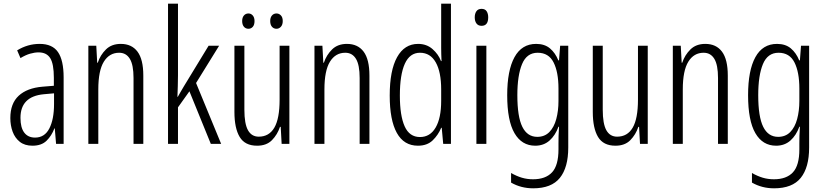

<svg xmlns="http://www.w3.org/2000/svg" viewBox="-20 -780 4474 1041"><path d="M195 -542Q264 -542 294.5 -497.5Q325 -453 325 -360V0H284L277 -84H275Q260 -44 232.5 -17Q205 10 156 10Q114 10 87.5 -11Q61 -32 48.5 -66Q36 -100 36 -140Q36 -219 81.5 -261Q127 -303 211 -310L272 -315V-358Q272 -433 252.5 -464.5Q233 -496 189 -496Q168 -496 143.5 -489Q119 -482 91 -465L73 -507Q130 -542 195 -542ZM217 -269Q91 -257 91 -141Q91 -88 111.5 -61Q132 -34 170 -34Q222 -34 247.5 -83.5Q273 -133 273 -216V-274Z M635 -542Q694 -542 725.5 -500Q757 -458 757 -370V0H704V-357Q704 -428 684 -461Q664 -494 626 -494Q573 -494 543 -445.5Q513 -397 513 -295V0H459V-532H502L507 -440H510Q524 -482 554.5 -512Q585 -542 635 -542Z M945 -372Q945 -341 944 -313Q943 -285 942 -255H944Q953 -271 960.5 -284Q968 -297 977 -312L1111 -532H1168L1043 -330L1179 0H1123L1007 -285L945 -198V0H891V-760H945Z M1549 -532V0H1507L1502 -92H1498Q1484 -50 1454.5 -20Q1425 10 1374 10Q1308 10 1279.5 -37.5Q1251 -85 1251 -173V-532H1305V-185Q1305 -109 1324.5 -74Q1344 -39 1383 -39Q1439 -39 1467.5 -88Q1496 -137 1496 -240V-532ZM1293 -666Q1293 -685 1302.5 -696Q1312 -707 1327 -707Q1341 -707 1350.5 -696Q1360 -685 1360 -666Q1360 -645 1350.5 -634.5Q1341 -624 1327 -624Q1312 -624 1302.5 -635Q1293 -646 1293 -666ZM1445 -666Q1445 -685 1454.5 -696Q1464 -707 1479 -707Q1493 -707 1503 -696.5Q1513 -686 1513 -666Q1513 -646 1503 -635Q1493 -624 1479 -624Q1464 -624 1454.5 -635Q1445 -646 1445 -666Z M1861 -542Q1920 -542 1951.5 -500Q1983 -458 1983 -370V0H1930V-357Q1930 -428 1910 -461Q1890 -494 1852 -494Q1799 -494 1769 -445.5Q1739 -397 1739 -295V0H1685V-532H1728L1733 -440H1736Q1750 -482 1780.5 -512Q1811 -542 1861 -542Z M2246 10Q2170 10 2131.5 -59.5Q2093 -129 2093 -262Q2093 -398 2133 -470Q2173 -542 2247 -542Q2293 -542 2325 -514Q2357 -486 2371 -449H2374Q2373 -469 2372.5 -486Q2372 -503 2372 -520V-760H2425V0H2383L2375 -87H2372Q2356 -48 2326 -19Q2296 10 2246 10ZM2257 -37Q2312 -37 2342 -88.5Q2372 -140 2372 -233V-295Q2372 -390 2342.5 -442Q2313 -494 2257 -494Q2202 -494 2175 -434.5Q2148 -375 2148 -262Q2148 -153 2174 -95Q2200 -37 2257 -37Z M2591 -732Q2610 -732 2618.5 -719Q2627 -706 2627 -686Q2627 -640 2591 -640Q2573 -640 2563.5 -652.5Q2554 -665 2554 -686Q2554 -706 2563 -719Q2572 -732 2591 -732ZM2617 -532V0H2563V-532Z M2887 -542Q2933 -542 2962 -517.5Q2991 -493 3007 -453H3011L3017 -532H3061V20Q3061 128 3015.5 184.5Q2970 241 2871 241Q2805 241 2751 210V158Q2781 175 2809.5 183.5Q2838 192 2870 192Q2938 192 2973 154.5Q3008 117 3008 30V-2Q3008 -21 3008.5 -43.5Q3009 -66 3011 -93H3008Q2991 -46 2959.5 -18Q2928 10 2882 10Q2809 10 2769.5 -58Q2730 -126 2730 -264Q2730 -398 2769.5 -470Q2809 -542 2887 -542ZM2895 -494Q2836 -494 2810.5 -432.5Q2785 -371 2785 -264Q2785 -147 2812 -92.5Q2839 -38 2893 -38Q2933 -38 2958.5 -64Q2984 -90 2996 -134.5Q3008 -179 3008 -233V-300Q3008 -389 2981.5 -441.5Q2955 -494 2895 -494Z M3492 -532V0H3450L3445 -92H3441Q3427 -50 3397.5 -20Q3368 10 3317 10Q3251 10 3222.5 -37.5Q3194 -85 3194 -173V-532H3248V-185Q3248 -109 3267.5 -74Q3287 -39 3326 -39Q3382 -39 3410.5 -88Q3439 -137 3439 -240V-532Z M3804 -542Q3863 -542 3894.5 -500Q3926 -458 3926 -370V0H3873V-357Q3873 -428 3853 -461Q3833 -494 3795 -494Q3742 -494 3712 -445.5Q3682 -397 3682 -295V0H3628V-532H3671L3676 -440H3679Q3693 -482 3723.5 -512Q3754 -542 3804 -542Z M4193 -542Q4239 -542 4268 -517.5Q4297 -493 4313 -453H4317L4323 -532H4367V20Q4367 128 4321.5 184.5Q4276 241 4177 241Q4111 241 4057 210V158Q4087 175 4115.5 183.5Q4144 192 4176 192Q4244 192 4279 154.5Q4314 117 4314 30V-2Q4314 -21 4314.5 -43.5Q4315 -66 4317 -93H4314Q4297 -46 4265.5 -18Q4234 10 4188 10Q4115 10 4075.5 -58Q4036 -126 4036 -264Q4036 -398 4075.5 -470Q4115 -542 4193 -542ZM4201 -494Q4142 -494 4116.5 -432.5Q4091 -371 4091 -264Q4091 -147 4118 -92.5Q4145 -38 4199 -38Q4239 -38 4264.5 -64Q4290 -90 4302 -134.5Q4314 -179 4314 -233V-300Q4314 -389 4287.5 -441.5Q4261 -494 4201 -494Z"/></svg>

Font: Noto Sans Ethiopic ExtraCondensed Light
Style: Regular
Weight: 300
Width: 2
Designer: Monotype Design Team
Foundry: Monotype Imaging Inc.
Version: Version 2.102; ttfautohint (v1.8.4.7-5d5b)